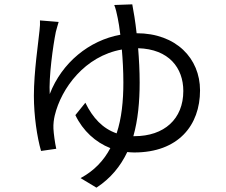

<svg xmlns="http://www.w3.org/2000/svg" viewBox="-20 -808 1040 884"><path d="M594 -181C615 -255 623 -339 623 -428C623 -482 620 -536 616 -586C758 -582 824 -495 824 -389C824 -260 736 -181 599 -181ZM506 -785C512 -771 518 -746 522 -725C526 -707 530 -680 534 -648C391 -622 265 -520 209 -375C204 -452 224 -597 237 -661C241 -677 246 -693 250 -707L164 -714C165 -701 164 -686 162 -668C157 -615 136 -478 136 -367C136 -274 151 -175 169 -113L239 -123C233 -149 227 -194 226 -216C225 -237 228 -259 232 -276C262 -402 371 -550 541 -580C545 -534 548 -482 548 -428C548 -343 540 -263 517 -194C453 -216 407 -265 373 -335L327 -278C362 -205 420 -153 488 -126C458 -69 414 -22 351 12L424 56C490 13 535 -43 566 -108C576 -107 587 -106 598 -106C801 -106 901 -231 901 -392C901 -539 791 -655 609 -655C603 -710 595 -757 589 -788Z"/></svg>

Font: Noto Sans Japanese Regular
Style: Regular
Weight: 400
Designer: Ryoko NISHIZUKA (kana & ideographs); Paul D. Hunt (Latin, Greek & Cyrillic); Wenlong ZHANG (bopomofo); Sandoll Communica
Foundry: Adobe Systems Incorporated
Version: Version 1.000;PS 1;hotconv 1.0.78;makeotf.lib2.5.61930